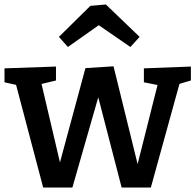

<svg xmlns="http://www.w3.org/2000/svg" viewBox="-24 -832 869 854"><path d="M616 -528 825 -536V-474L761 -455L777 -469L647 2H517L402 -442L425 -441L298 2H168L45 -464L59 -452L-4 -466V-528L225 -536V-474L146 -455L159 -466L252 -70H232L356 -529L481 -537L597 -66H579L679 -463L691 -451L616 -466ZM278 -623 238 -668 378 -806 447 -812 597 -668 556 -623 373 -749 455 -748Z"/></svg>

Font: Bitter Thin SemiBold
Style: Regular
Weight: 600
Version: Version 2.002